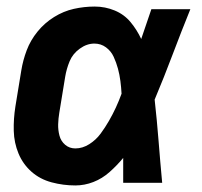

<svg xmlns="http://www.w3.org/2000/svg" viewBox="-20 -558 616 586"><path d="M210 8Q238 8 265 -2.5Q292 -13 314.5 -33Q337 -53 356 -76Q356 -38 356 0H475Q469 -64 464 -127.5Q459 -191 452 -254Q481 -323 507 -392Q533 -461 561 -530H442Q426 -484 411 -439Q398 -467 378.5 -490.5Q359 -514 330 -526Q301 -538 269 -538Q237 -538 205.5 -531Q174 -524 145 -506Q116 -488 94.5 -461.5Q73 -435 61.5 -404.5Q50 -374 45 -343L27 -233Q21 -195 22 -158.5Q23 -122 36.5 -89.5Q50 -57 76 -34Q102 -11 137.5 -1.5Q173 8 210 8ZM210 -105Q192 -105 179 -116Q166 -127 161.5 -144Q157 -161 157.5 -178.5Q158 -196 161 -214L179 -324Q183 -348 192.5 -371Q202 -394 223.5 -409.5Q245 -425 268 -425Q288 -425 303.5 -413.5Q319 -402 327 -384.5Q335 -367 340 -348.5Q345 -330 347.5 -310.5Q350 -291 351 -272Q343 -250 333.5 -229.5Q324 -209 312.5 -189Q301 -169 287 -150Q273 -131 252.5 -118Q232 -105 210 -105Z"/></svg>

Font: Iosevka Sparkle Extrabold
Style: Italic
Weight: 800
Italic angle: -9°
Designer: Belleve Invis
Foundry: Belleve Invis
Version: Version 4.5.0; ttfautohint (v1.8.3)